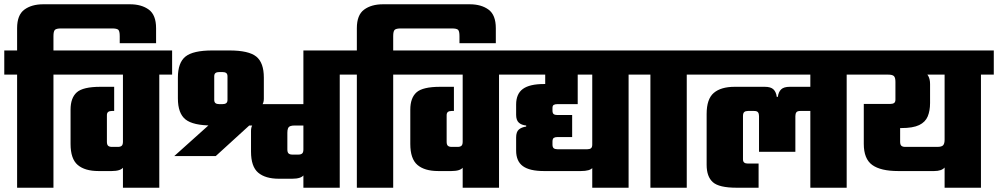

<svg xmlns="http://www.w3.org/2000/svg" viewBox="-40 -878 4668 898"><path d="M568 -858Q622 -858 656 -833Q690 -808 690 -746V-676H520V-709Q520 -732 513.5 -738.5Q507 -745 484 -745H246Q224 -745 217 -738.5Q210 -732 210 -709V-642H270V-529H210V0H40V-529H-20V-642H40V-746Q40 -808 74 -833Q108 -858 162 -858Z M230 -642H765V-529H230ZM535 -591H705V0H535ZM494 -472V-359H483Q472 -359 466 -354.5Q460 -350 460 -339V-215Q460 -201 466 -196Q472 -191 483 -191H512Q523 -191 529 -196Q535 -201 535 -215L549 -148Q549 -114 537 -96Q525 -78 482 -78H421Q357 -78 323.5 -106.5Q290 -135 290 -205V-365Q290 -420 319 -446Q348 -472 430 -472Z M962 -411Q962 -400 968 -395.5Q974 -391 985 -391H1001Q1012 -391 1018 -395.5Q1024 -400 1024 -411V-521Q1024 -532 1018 -536.5Q1012 -541 1001 -541H985Q974 -541 968 -536.5Q962 -532 962 -521ZM1407 -291H953Q863 -291 827.5 -319.5Q792 -348 792 -418V-515Q792 -585 827.5 -613.5Q863 -642 953 -642H1033Q1123 -642 1158.5 -613.5Q1194 -585 1194 -515V-416Q1194 -382 1164 -372.5Q1134 -363 1084 -363V-391H1407ZM1151 -314 969 -148H775L960 -314ZM1609 -529H1549V0H1379V-642H1609ZM1134 -266Q1134 -301 1164.5 -310Q1195 -319 1244 -319L1338 -291Q1325 -291 1317.5 -288Q1310 -285 1307 -277.5Q1304 -270 1304 -257V-179Q1304 -165 1310 -160Q1316 -155 1327 -155H1356Q1367 -155 1373 -160Q1379 -165 1379 -179L1393 -112Q1393 -78 1381 -60Q1369 -42 1326 -42H1265Q1201 -42 1167.5 -70.5Q1134 -99 1134 -169Z M2157 -858Q2211 -858 2245 -833Q2279 -808 2279 -746V-676H2109V-709Q2109 -732 2102.5 -738.5Q2096 -745 2073 -745H1835Q1813 -745 1806 -738.5Q1799 -732 1799 -709V-642H1859V-529H1799V0H1629V-529H1569V-642H1629V-746Q1629 -808 1663 -833Q1697 -858 1751 -858Z M1819 -642H2354V-529H1819ZM2124 -591H2294V0H2124ZM2083 -472V-359H2072Q2061 -359 2055 -354.5Q2049 -350 2049 -339V-215Q2049 -201 2055 -196Q2061 -191 2072 -191H2101Q2112 -191 2118 -196Q2124 -201 2124 -215L2138 -148Q2138 -114 2126 -96Q2114 -78 2071 -78H2010Q1946 -78 1912.5 -106.5Q1879 -135 1879 -205V-365Q1879 -420 1908 -446Q1937 -472 2019 -472Z M2338 -642H2960V-529H2338ZM2730 -547H2900V0H2730ZM2510 -594H2662V-391H2567Q2556 -391 2550 -387.5Q2544 -384 2544 -373V-361Q2544 -348 2550 -344Q2556 -340 2567 -340H2636V-237H2567Q2556 -237 2550 -233Q2544 -229 2544 -215V-202Q2544 -189 2550 -184.5Q2556 -180 2567 -180H2707Q2718 -180 2724 -184.5Q2730 -189 2730 -202L2744 -141Q2744 -110 2732 -94Q2720 -78 2677 -78H2504Q2437 -78 2405.5 -101Q2374 -124 2374 -174V-235Q2374 -261 2386.5 -272Q2399 -283 2421 -286V-291Q2399 -293 2386.5 -304.5Q2374 -316 2374 -341V-389Q2374 -439 2405.5 -462Q2437 -485 2504 -485H2510Z M3002 -552H3172V0H3002ZM2942 -642H3232V-529H2942Z M3192 -642H3980V-529H3192ZM3537 -472Q3565 -472 3577.5 -460Q3590 -448 3593 -425H3598Q3601 -448 3613.5 -460Q3626 -472 3654 -472H3763V-359H3703Q3689 -359 3684.5 -352.5Q3680 -346 3680 -335V-168H3510V-335Q3510 -346 3505.5 -352.5Q3501 -359 3487 -359H3458Q3447 -359 3441 -354Q3435 -349 3435 -335V-133Q3435 -122 3441 -117.5Q3447 -113 3458 -113H3508V0H3405Q3323 0 3294 -26Q3265 -52 3265 -107V-345Q3265 -415 3298.5 -443.5Q3332 -472 3396 -472ZM3920 0H3750V-548H3920Z M3940 -642H4608V-529H3940ZM4378 -592H4548V0H4378ZM4310 -396Q4310 -360 4299 -333.5Q4288 -307 4259 -293Q4230 -279 4175 -279H4170V-215Q4170 -201 4176 -196Q4182 -191 4193 -191H4344Q4364 -191 4371 -198.5Q4378 -206 4378 -225L4392 -138Q4392 -111 4378 -94.5Q4364 -78 4329 -78H4161Q4079 -78 4039.5 -106.5Q4000 -135 4000 -205V-392H4125Q4136 -392 4142 -396.5Q4148 -401 4148 -412V-495Q4148 -515 4141 -522Q4134 -529 4114 -529L4193 -557Q4248 -557 4279 -543Q4310 -529 4310 -485Z"/></svg>

Font: Teko Light
Style: Bold
Weight: 700
Version: Version 2.000;gftools[0.9.28.dev9+g7d2139d.d20230707]